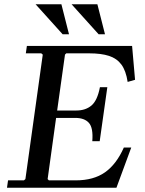

<svg xmlns="http://www.w3.org/2000/svg" viewBox="-20 -887 683 907"><path d="M565 -190H600L530 0H13L18 -35H93L100 -41L182 -629L175 -635H102L107 -670H604L618 -510L583 -500Q575 -553 553.5 -582Q532 -611 495 -623Q458 -635 402 -635H293L287 -629L250 -365H341Q384 -365 412 -388.5Q440 -412 452 -475H487L451 -220H416Q421 -283 400 -306.5Q379 -330 336 -330H245L205 -41L211 -35H338Q422 -35 476 -73Q530 -111 565 -190ZM148 -867H270L306 -725H276ZM318 -867H440L476 -725H446Z"/></svg>

Font: Brygada 1918 Medium
Style: Italic
Weight: 500
Italic angle: -8°
Designer: Mateusz Machalski | Borys Kosmynka | Przemek Hoffer
Foundry: NIEPODLEGLA 2018
Version: Version 3.006